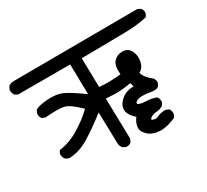

<svg xmlns="http://www.w3.org/2000/svg" viewBox="-110 -723 907 843"><g transform="rotate(-30 343.5 -301.0)"><path d="M485.4 -43.9Q446.3 -45.9 424.8 -65.9Q403.3 -85.9 405.8 -107.9Q408.2 -129.9 423.8 -149.4Q391.6 -178.7 392.1 -204.1Q392.6 -229.5 417.5 -250.5Q442.4 -271.5 480.5 -271.5L474.6 -291Q446.3 -286.1 422.4 -284.2Q398.4 -282.2 347.7 -286.1L352.5 -80.1L344.7 -64.5Q335 -55.7 318.4 -57.6L303.7 -64.5Q295.9 -74.2 293.9 -85.9L290 -249Q229.5 -202.1 180.2 -171.9Q130.9 -141.6 80.1 -139.6Q68.4 -141.6 59.6 -149.4Q50.8 -160.2 51.8 -176.8L59.6 -191.4Q110.4 -197.3 161.1 -228Q211.9 -258.8 246.1 -293Q200.2 -338.9 172.9 -345.7Q145.5 -352.5 76.2 -346.7L60.5 -353.5Q51.8 -364.3 53.7 -380.9L60.5 -395.5Q77.1 -406.2 121.1 -409.7Q165 -413.1 194.8 -401.4Q224.6 -389.6 290 -341.8L287.1 -494.1H23.4L8.8 -502Q0 -514.6 1 -530.3L8.8 -545.9Q20.5 -554.7 37.1 -554.7L664.1 -557.6L678.7 -549.8Q688.5 -540 686.5 -523.4L678.7 -507.8Q632.8 -497.1 583 -495.6Q533.2 -494.1 344.7 -492.2L347.7 -344.7Q403.3 -339.8 457 -346.7Q452.1 -392.6 470.2 -411.1Q488.3 -429.7 515.6 -428.7Q543 -427.7 554.7 -402.8Q566.4 -377.9 560.1 -349.6Q553.7 -321.3 532.2 -310.5Q537.1 -286.1 572.3 -257.8Q582 -248 580.1 -231.4L572.3 -216.8Q559.6 -207 534.7 -211.9Q509.8 -216.8 489.7 -216.3Q469.7 -215.8 459.5 -207.5Q449.2 -199.2 460.4 -193.8Q471.7 -188.5 497.6 -187.5Q523.4 -186.5 545.9 -177.7Q554.7 -167 553.7 -150.4L545.9 -135.7Q529.3 -125 511.7 -124.5Q494.1 -124 481 -114.7Q467.8 -105.5 482.9 -101.6Q498 -97.7 509.8 -104.5Q521.5 -111.3 549.8 -112.3L565.4 -105.5Q574.2 -94.7 572.3 -78.1L565.4 -63.5Q546.9 -54.7 526.4 -49.3Q505.9 -43.9 485.4 -43.9Z"/></g></svg>

Font: JasonHandwriting4
Style: Regular
Weight: 400
Version: Version 1.01.21